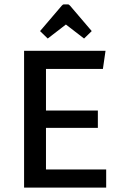

<svg xmlns="http://www.w3.org/2000/svg" viewBox="-20 -857 555 877"><path d="M90 0ZM190 -83H465V0H90V-625H462L450 -542H190V-352H427V-273H190ZM163 -715 262 -831Q267 -837 272 -837H290Q295 -837 300 -831L399 -715L364 -681L281 -745L198 -681Z"/></svg>

Font: Changa
Style: Regular
Weight: 400
Designer: Eduardo Rodriguez Tunni
Foundry: Eduardo Rodriguez Tunni
Version: Version 2.002; ttfautohint (v1.5.10-5e6f)